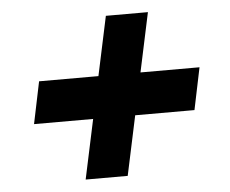

<svg xmlns="http://www.w3.org/2000/svg" viewBox="-43 -613 736 614"><g transform="rotate(-5 325.0 -306.0)"><path d="M59 -239 87 -374H602L574 -239ZM208 -48 318 -564H453L343 -48Z"/></g></svg>

Font: Azeret Mono Thin
Style: Bold Italic
Weight: 700
Italic angle: -12°
Version: Version 1.002